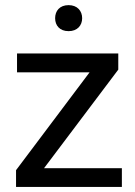

<svg xmlns="http://www.w3.org/2000/svg" viewBox="-20 -740 536 760"><path d="M154.3 -74.2 448.2 -464.4V-528.3H47.4V-453.6H334.5L43.5 -66.4V0H462.4V-74.2ZM198.2 -668C198.2 -639.2 216.3 -616.7 251.5 -616.7C286.1 -616.7 305.2 -639.2 305.2 -668C305.2 -696.8 286.1 -719.7 251.5 -719.7C216.3 -719.7 198.2 -696.8 198.2 -668Z"/></svg>

Font: Vazirmatn
Style: Regular
Weight: 400
Designer: Saber Rastikerdar
Foundry: Saber Rastikerdar
Version: Version 33.003